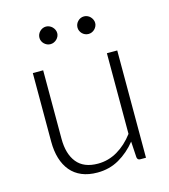

<svg xmlns="http://www.w3.org/2000/svg" viewBox="-105 -768 759 860"><g transform="rotate(-15 275.0 -338.0)"><path d="M468 -497.5V0H441.5Q429 0 427 -13L422.5 -87Q388 -44 342.8 -18Q297.5 8 242 8Q200.5 8 169.5 -5Q138.5 -18 118 -42.5Q97.5 -67 87 -101.5Q76.5 -136 76.5 -179.5V-497.5H124.5V-179.5Q124.5 -109.5 156.5 -69.8Q188.5 -30 254 -30Q302.5 -30 344.8 -54.8Q387 -79.5 420 -123.5V-497.5ZM228.5 -642Q228.5 -634 225 -626.8Q221.5 -619.5 215.8 -614Q210 -608.5 202.5 -605.2Q195 -602 187 -602Q178.5 -602 171.2 -605.2Q164 -608.5 158.2 -614Q152.5 -619.5 149.2 -626.8Q146 -634 146 -642Q146 -650.5 149.2 -658Q152.5 -665.5 158.2 -671.2Q164 -677 171.2 -680.2Q178.5 -683.5 187 -683.5Q195 -683.5 202.5 -680.2Q210 -677 215.8 -671.2Q221.5 -665.5 225 -658Q228.5 -650.5 228.5 -642ZM404.5 -642Q404.5 -634 401 -626.8Q397.5 -619.5 392 -614Q386.5 -608.5 379 -605.2Q371.5 -602 363.5 -602Q355 -602 347.5 -605.2Q340 -608.5 334.5 -614Q329 -619.5 325.8 -626.8Q322.5 -634 322.5 -642Q322.5 -659 334.5 -671.2Q346.5 -683.5 363.5 -683.5Q371.5 -683.5 379 -680.2Q386.5 -677 392 -671.2Q397.5 -665.5 401 -658Q404.5 -650.5 404.5 -642Z"/></g></svg>

Font: Lato 2
Style: Regular
Weight: 300
Designer: Lukasz Dziedzic with Adam Twardoch and Botio Nikoltchev
Foundry: tyPoland Lukasz Dziedzic
Version: Version 2.015; 2015-08-06; http://www.latofonts.com/